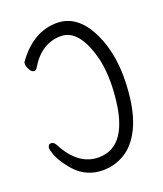

<svg xmlns="http://www.w3.org/2000/svg" viewBox="-135 -801 770 906"><g transform="rotate(-20 250.0 -348.0)"><path d="M226 16Q144 16 88 -45Q40 -100 27 -144Q21 -164 21 -169Q23 -188 38 -188Q51 -188 60 -173Q124 -48 228 -48Q377 -48 398 -295Q407 -396 390 -477Q348 -647 254 -647Q155 -647 95 -544Q90 -535 81 -535Q68 -535 58.5 -553Q49 -571 50 -584Q50 -589 53 -593Q139 -712 257 -712Q361 -712 420.5 -590Q480 -468 465 -293Q456 -185 422.5 -116Q389 -47 338 -15.5Q287 16 226 16Z"/></g></svg>

Font: LXGW WenKai Mono Lite
Style: Regular
Weight: 400
Monospace: yes
Designer: LXGW / Fontworks Inc.
Foundry: LXGW / Fontworks Inc.
Version: Version 1.520; June 14, 2025